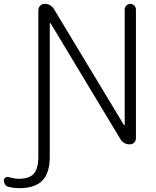

<svg xmlns="http://www.w3.org/2000/svg" viewBox="-114 -774 812 1001"><path d="M594.7 -724.6V-53.7Q594.7 -40 585.4 -30.8Q576.2 -21.5 562.5 -21.5Q530.3 -21.5 513.7 -48.8L149.4 -653.3Q148.4 -654.3 147 -653.8Q145.5 -653.3 145.5 -652.3V42Q145.5 127.9 106.9 167.5Q68.4 207 -13.7 207Q-41 207 -68.4 200.2Q-80.1 198.2 -86.9 188.5Q-93.8 178.7 -93.8 167Q-93.8 157.2 -85.9 151.9Q-78.1 146.5 -68.4 149.4Q-41 157.2 -17.6 158.2Q39.1 158.2 62.5 131.3Q85.9 104.5 85.9 42V-720.7Q85.9 -734.4 95.7 -744.1Q105.5 -753.9 119.1 -753.9Q151.4 -753.9 168 -725.6L532.2 -122.1Q533.2 -121.1 534.7 -121.6Q536.1 -122.1 536.1 -123V-724.6Q536.1 -736.3 544.9 -745.1Q553.7 -753.9 565.4 -753.9Q577.1 -753.9 585.9 -745.1Q594.7 -736.3 594.7 -724.6Z"/></svg>

Font: irohamaru Light
Style: Regular
Weight: 200
Designer: [Source Han Sans]
Ryoko NISHIZUKA  (kana & ideographs); Paul D. Hunt (Latin, Greek & Cyrillic); Wenlong ZHANG  (bopomofo
Version: Version 1.01